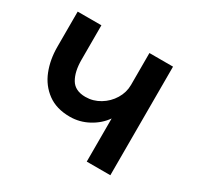

<svg xmlns="http://www.w3.org/2000/svg" viewBox="-113 -617 765 747"><g transform="rotate(30 269.5 -244.0)"><path d="M358.4 -193.8Q335 -160.2 296.1 -139.2Q257.3 -118.2 213.4 -118.2Q153.3 -118.2 113.5 -147.5Q73.7 -176.8 54.9 -224.6Q36.1 -272.5 36.1 -329.1V-487.8H142.6V-333Q142.6 -279.8 161.6 -247.6Q180.7 -215.3 227.5 -215.3Q262.2 -215.3 292.2 -233.4Q322.3 -251.5 340.3 -281.2Q358.4 -311 358.4 -344.2V-487.8H464.4V0H358.4Z"/></g></svg>

Font: Acari Sans SemiBold
Style: Regular
Weight: 600
Designer: Alfredo Marco Pradil and Stefan Peev
Foundry: Hanken Design Co.
Version: Version 1.045;January 11, 2019;FontCreator 11.5.0.2425 64-bi